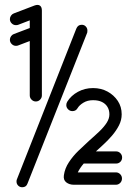

<svg xmlns="http://www.w3.org/2000/svg" viewBox="-20 -769 547 800"><path d="M94.5 -4Q89.2 11.2 72.5 11.2Q62.8 11.2 55.8 4.4Q48.8 -2.5 48.8 -12.8Q48.8 -15 49.1 -17.4Q49.5 -19.8 50.2 -21.2L298 -649.8Q304.5 -665.8 320.5 -665.8Q330.8 -665.8 337.5 -658.6Q344.2 -651.5 344.2 -642Q344.2 -639.5 343.9 -637.1Q343.5 -634.8 343.5 -633.2ZM56.2 -665.8Q52.2 -664.2 46.5 -664.2Q36.2 -664.2 28.8 -671.6Q21.2 -679 21.2 -689.5Q21.2 -697.2 26 -704Q30.8 -710.8 37.8 -713.2L124.2 -746.2Q138.2 -751.2 146.4 -745.6Q154.5 -740 154.5 -725V-371.5Q154.5 -361.2 147.1 -353.8Q139.8 -346.2 129.2 -346.2Q119 -346.2 111.5 -353.8Q104 -361.2 104 -371.5V-684.2ZM56.2 -579.8Q52.2 -578 46.5 -578Q36.2 -578 28.8 -585.5Q21.2 -593 21.2 -603.5Q21.2 -611.2 26 -618Q30.8 -624.8 37.8 -627.2L120.5 -658.5Q124.2 -660 129.2 -660Q139.5 -660 147 -652.6Q154.5 -645.2 154.5 -634.8Q154.5 -626.8 149.9 -620.5Q145.2 -614.2 138 -611ZM462.8 -50.8Q473.2 -50.8 480.8 -43.2Q488.2 -35.8 488.2 -25.2Q488.2 -14.2 480.8 -6.8Q473.2 0.8 462.8 0.8H288.2Q269 0.8 256.1 -9.2Q243.2 -19.2 246.2 -39Q250.2 -67.5 267.2 -93.2Q284.2 -119 307.2 -141.2Q330.2 -163.5 351.5 -182.8Q375.5 -203.8 394.8 -222.2Q414 -240.8 424.9 -258Q435.8 -275.2 435.8 -292.5V-292.8Q435.8 -310.2 427.8 -323.5Q419.8 -336.8 404.9 -344.1Q390 -351.5 368.2 -351.5H367.2Q344.5 -351.5 327.5 -341.1Q310.5 -330.8 303 -318Q296 -306 281.8 -306Q271.2 -306 263.8 -313.5Q256.2 -321 256.2 -331.2Q256.2 -338.5 260.2 -345.2Q276 -370.8 304.6 -386.4Q333.2 -402 367.2 -402H368.2Q401.2 -402 427.9 -387.5Q454.5 -373 470.8 -348.6Q487 -324.2 487 -292.8V-292.5Q487 -268.8 475.9 -246.9Q464.8 -225 447 -204.1Q429.2 -183.2 407.8 -163.9Q386.2 -144.5 365.8 -125.5Q345.2 -106.5 329.1 -87.9Q313 -69.2 304.2 -50.8ZM463.5 -138.2Q474 -138.2 481.4 -130.8Q488.8 -123.2 488.8 -113Q488.8 -101.8 481.4 -94.6Q474 -87.5 463.5 -87.5H325Q314.5 -87.5 307 -94.6Q299.5 -101.8 299.5 -113Q299.5 -123.2 307 -130.8Q314.5 -138.2 325 -138.2Z"/></svg>

Font: Libertine-Super Thin
Style: Regular
Weight: 100
Designer: Bastien Sozeau
Foundry: NBR — Bastien Sozeau
Version: Version 2.003;gftools[0.9.33]